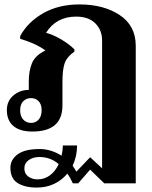

<svg xmlns="http://www.w3.org/2000/svg" viewBox="-20 -584 688 867"><path d="M593 -377V244H451L387 182L333 244H309Q297 217 284 200Q259 230 224 246.5Q189 263 146 263Q92 263 59.5 242.5Q27 222 27 174Q27 137 59.5 113Q92 89 159 89Q210 89 258 119Q263 98 264 73H328Q328 122 308 164Q320 182 325 191L387 126L441 176V-401Q441 -448 410.5 -478.5Q380 -509 324 -509Q234 -509 188 -436Q221 -427 256.5 -406Q292 -385 316 -361V-351Q282 -327 272 -298.5Q262 -270 262 -215V-108Q262 10 126 10Q70 10 40.5 -15Q11 -40 11 -87Q11 -128 40.5 -153Q70 -178 110 -178V-216Q110 -264 124.5 -299Q139 -334 185 -356Q144 -387 71 -409V-421Q105 -484 174.5 -524Q244 -564 339 -564Q448 -564 520.5 -516Q593 -468 593 -377ZM168 -86Q168 -113 154.5 -127Q141 -141 120 -141Q99 -141 85 -127Q71 -113 71 -86Q71 -59 85 -44Q99 -29 120 -29Q141 -29 154.5 -44Q168 -59 168 -86ZM245 157Q208 125 158 125Q129 125 109.5 139Q90 153 90 177Q90 200 107.5 213Q125 226 150 226Q180 226 205 208Q230 190 245 157Z"/></svg>

Font: Trirong Bold
Style: Regular
Weight: 700
Designer: Katatrad Team
Foundry: CadsonDemak
Version: Version 1.000